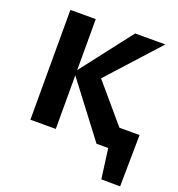

<svg xmlns="http://www.w3.org/2000/svg" viewBox="-148 -779 1003 1081"><g transform="rotate(20 354.0 -239.0)"><path d="M579 179 538 -129H696L692 180ZM549 -129H647V0H549ZM485 0 229 -337 477 -658H658L348 -316L355 -388L685 0ZM89 0V-658H241V0Z"/></g></svg>

Font: Ysabeau Office ExtraBold
Style: Regular
Weight: 800
Designer: Christian Thalmann (Catharsis Fonts)
Version: Version 2.001;gftools[0.9.30]; featfreeze: tnum,lnum,ss02